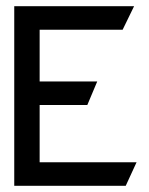

<svg xmlns="http://www.w3.org/2000/svg" viewBox="-20 -600 482 620"><path d="M26 0H386L421 -76H108V-261H262L294 -337H108V-504H376L413 -580H26Z"/></svg>

Font: Charger Sport
Style: SeBdNrw
Weight: 600
Designer: Jasper
Foundry: Cannot Into Space Fonts
Version: Version 1.1